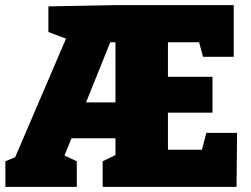

<svg xmlns="http://www.w3.org/2000/svg" viewBox="-20 -730 979 750"><path d="M1 0V-100L81 -133L29 -92L246 -598L267 -568L169 -605V-705L432 -710H893V-508H773L748 -601L783 -565H606L636 -595V-400L606 -430H810V-290H606L636 -325V-114L606 -145H795L760 -111L786 -211H906L904 0H381V-100L455 -136L431 -104V-221L461 -190H231L272 -221L219 -91L209 -133L280 -100V0ZM306 -305 284 -330H461L431 -305V-584L461 -565H381L418 -583Z"/></svg>

Font: Bitter Thin Black
Style: Regular
Weight: 900
Version: Version 3.020